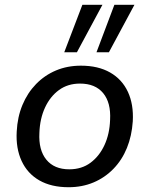

<svg xmlns="http://www.w3.org/2000/svg" viewBox="-20 -775 626 804"><path d="M267 9Q195 9 145 -19.5Q95 -48 70.5 -101Q46 -154 50 -224Q53 -285 74 -335.5Q95 -386 131 -423Q167 -460 214.5 -480Q262 -500 319 -500Q391 -500 441 -471.5Q491 -443 515.5 -390.5Q540 -338 536 -267Q532 -206 511.5 -155.5Q491 -105 455 -68Q419 -31 371.5 -11Q324 9 267 9ZM270 -66Q322 -66 359 -93.5Q396 -121 417.5 -167.5Q439 -214 441 -273Q445 -345 412 -385Q379 -425 315 -425Q264 -425 227 -398Q190 -371 168.5 -324.5Q147 -278 145 -219Q141 -147 174 -106.5Q207 -66 270 -66ZM384 -556 459 -755H543L436 -556ZM249 -556 325 -755H409L302 -556Z"/></svg>

Font: Nunito Sans 10pt Medium
Style: Italic
Weight: 500
Italic angle: -9°
Designer: Vernon Adams
Foundry: Vernon Adams
Version: Version 3.101;gftools[0.9.27]